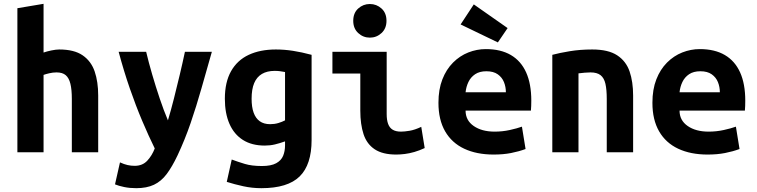

<svg xmlns="http://www.w3.org/2000/svg" viewBox="-20 -797 3960 1005"><path d="M71 0V-754L208 -777V-522Q225 -528 249 -533Q273 -538 290 -538Q368 -538 412.5 -507.5Q457 -477 475.5 -423Q494 -369 494 -297V0H356V-279Q356 -328 348.5 -358.5Q341 -389 324 -403.5Q307 -418 276 -418Q257 -418 238 -413.5Q219 -409 208 -405V0Z M693 188Q659 188 630 182Q601 176 582 168L608 53Q630 63 648 67Q666 71 685 71Q726 71 751 44Q776 17 790 -20Q758 -85 724.5 -164Q691 -243 659.5 -334Q628 -425 601 -526H745Q758 -471 776.5 -407.5Q795 -344 816 -281.5Q837 -219 859 -167Q875 -220 890.5 -281.5Q906 -343 921 -406Q936 -469 948 -526H1089Q1061 -428 1034.5 -334.5Q1008 -241 978 -153.5Q948 -66 909 17Q881 76 852.5 114Q824 152 786 170Q748 188 693 188Z M1348 188Q1300 188 1254 178Q1208 168 1167 155L1193 38Q1225 50 1261.5 61Q1298 72 1351 72Q1399 72 1425.5 57.5Q1452 43 1462 18.5Q1472 -6 1472 -36V-57Q1444 -47 1419 -41Q1394 -35 1366 -35Q1298 -35 1251.5 -64.5Q1205 -94 1181 -149Q1157 -204 1157 -280Q1157 -367 1189.5 -424.5Q1222 -482 1282 -510Q1342 -538 1424 -538Q1468 -538 1513.5 -531Q1559 -524 1611 -510V-64Q1611 65 1548.5 126.5Q1486 188 1348 188ZM1394 -147Q1417 -147 1437 -153Q1457 -159 1472 -167V-420Q1456 -423 1444 -424.5Q1432 -426 1418 -426Q1378 -426 1351 -410Q1324 -394 1310.5 -362Q1297 -330 1297 -280Q1297 -237 1307.5 -207.5Q1318 -178 1339.5 -162.5Q1361 -147 1394 -147Z M2054 12Q1983 12 1941.5 -15.5Q1900 -43 1883 -94.5Q1866 -146 1866 -218V-412H1720V-526H2004V-200Q2004 -169 2011.5 -148.5Q2019 -128 2035.5 -118Q2052 -108 2079 -108Q2097 -108 2124 -112.5Q2151 -117 2185 -133L2203 -22Q2175 -9 2149 -1.5Q2123 6 2099 9Q2075 12 2054 12ZM1916 -600Q1881 -600 1855 -624Q1829 -648 1829 -688Q1829 -729 1855 -752.5Q1881 -776 1916 -776Q1951 -776 1977 -752.5Q2003 -729 2003 -688Q2003 -648 1977 -624Q1951 -600 1916 -600Z M2564 12Q2475 12 2410 -18.5Q2345 -49 2310 -109.5Q2275 -170 2275 -259Q2275 -329 2295.5 -381.5Q2316 -434 2351.5 -469.5Q2387 -505 2431.5 -522.5Q2476 -540 2523 -540Q2601 -540 2654 -509Q2707 -478 2734 -418Q2761 -358 2761 -270Q2761 -257 2760.5 -242.5Q2760 -228 2759 -218H2417Q2417 -167 2459.5 -137.5Q2502 -108 2569 -108Q2610 -108 2648.5 -116.5Q2687 -125 2712 -134L2731 -17Q2696 -4 2655 4Q2614 12 2564 12ZM2417 -314H2628Q2628 -342 2618 -367Q2608 -392 2585.5 -408Q2563 -424 2526 -424Q2490 -424 2467 -408.5Q2444 -393 2432 -368Q2420 -343 2417 -314ZM2586 -575 2391 -669 2460 -774 2637 -650Z M2871 0V-510Q2908 -520 2962.5 -529Q3017 -538 3080 -538Q3164 -538 3210.5 -507.5Q3257 -477 3275.5 -423Q3294 -369 3294 -297V0H3156V-279Q3156 -328 3149 -358.5Q3142 -389 3123.5 -403.5Q3105 -418 3071 -418Q3056 -418 3040.5 -416.5Q3025 -415 3008 -413V0Z M3684 12Q3595 12 3530 -18.5Q3465 -49 3430 -109.5Q3395 -170 3395 -259Q3395 -329 3415.5 -381.5Q3436 -434 3471.5 -469.5Q3507 -505 3551.5 -522.5Q3596 -540 3643 -540Q3721 -540 3774 -509Q3827 -478 3854 -418Q3881 -358 3881 -270Q3881 -257 3880.5 -242.5Q3880 -228 3879 -218H3537Q3537 -167 3579.5 -137.5Q3622 -108 3689 -108Q3730 -108 3768.5 -116.5Q3807 -125 3832 -134L3851 -17Q3816 -4 3775 4Q3734 12 3684 12ZM3537 -314H3748Q3748 -342 3738 -367Q3728 -392 3705.5 -408Q3683 -424 3646 -424Q3610 -424 3587 -408.5Q3564 -393 3552 -368Q3540 -343 3537 -314Z"/></svg>

Font: Ubuntu Sans Mono
Style: Regular
Weight: 400
Monospace: yes
Designer: Dalton Maag Ltd
Foundry: Dalton Maag Ltd
Version: Version 1.006